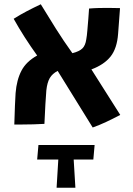

<svg xmlns="http://www.w3.org/2000/svg" viewBox="-20 -578 623 899"><path d="M414 19 250 -246Q225 -233 213 -212.5Q201 -192 197 -155Q195 -134 192.5 -89Q190 -44 188 2Q136 5 82 5H47Q48 -45 50 -84Q52 -123 53 -142Q58 -204 80.5 -247Q103 -290 154 -318Q123 -361 95.5 -404Q68 -447 44 -490Q74 -509 105.5 -525.5Q137 -542 171 -558Q205 -502 241.5 -444Q278 -386 319 -329Q351 -337 365.5 -351Q380 -365 384 -394Q387 -410 389 -435.5Q391 -461 393.5 -489Q396 -517 397 -538Q420 -540 443 -540.5Q466 -541 485 -541Q504 -541 515.5 -540.5Q527 -540 542 -540L533 -420Q528 -351 497.5 -313Q467 -275 408 -253L543 -40Q509 -22 477 -7Q445 8 414 19ZM245 301 253 169H154L160 101H423L417 169H325L333 301Z"/></svg>

Font: Secular One
Style: Regular
Weight: 400
Designer: Michal Sahar
Foundry: Hagilda
Version: Version 1.002; ttfautohint (v1.8.4.7-5d5b);gftools[0.9.29]